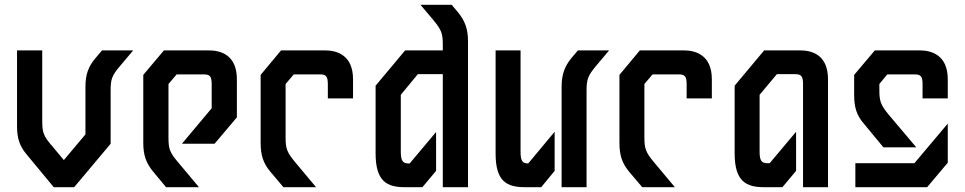

<svg xmlns="http://www.w3.org/2000/svg" viewBox="-20 -780 4021 800"><path d="M378 -538C348 -503 336 -469 336 -418V-220L246 -113L196 -173C161 -213 156 -229 156 -276V-570H51V-254C51 -201 63 -169 93 -134L204 0H289L441 -181V-403C441 -450 446 -465 481 -506L535 -570H405Z M663 -570 577 -468V-185C577 -133 589 -100 618 -65L672 0H809L722 -104C687 -145 682 -160 682 -207V-430L716 -470H830C856 -470 862 -460 862 -428V-329L738 -181H874L967 -291V-450C967 -553 897 -570 851 -570Z M1451 -450C1451 -553 1380 -570 1335 -570H1151L1066 -468V-185C1066 -133 1077 -100 1106 -65L1161 0H1297L1210 -104C1176 -145 1170 -160 1170 -207V-430L1204 -470H1314C1340 -470 1346 -460 1346 -428V-370H1451Z M1862 -760H1732L1786 -696C1820 -655 1825 -640 1825 -592V-570H1668L1545 -423V-141C1545 -23 1593 0 1668 0H1740L1797 -68V-230L1687 -99H1682C1659 -99 1650 -109 1650 -148V-385L1721 -471H1825V0H1930V-607C1930 -659 1918 -692 1889 -728Z M2181 -99C2157 -99 2149 -109 2149 -148V-570H2045V-140C2045 -23 2092 0 2169 0H2235L2291 -68V-231ZM2360 -537C2332 -502 2320 -469 2320 -417V0H2424V-402C2424 -450 2430 -465 2464 -506L2518 -570H2388Z M2946 -450C2946 -553 2875 -570 2830 -570H2646L2561 -468V-185C2561 -133 2572 -100 2601 -65L2656 0H2792L2705 -104C2671 -145 2665 -160 2665 -207V-430L2699 -470H2809C2835 -470 2841 -460 2841 -428V-370H2946Z M3164 -570 3041 -423V-141C3041 -24 3089 0 3164 0H3240L3297 -68V-231L3187 -100H3178C3154 -100 3145 -109 3145 -148V-385L3217 -471H3293C3320 -471 3326 -461 3326 -428V0H3430V-450C3430 -554 3360 -570 3314 -570Z M3625 -570 3539 -468V-383C3539 -332 3550 -298 3580 -264L3661 -166H3798L3683 -302C3649 -343 3644 -359 3644 -406V-430L3677 -470H3792C3818 -470 3824 -460 3824 -428V-370H3929V-450C3929 -553 3858 -570 3813 -570ZM3544 0H3843L3929 -102V-265L3790 -100H3544Z"/></svg>

Font: Tekex
Style: Regular
Weight: 400
Designer: NC Empire
Foundry: NC Empire
Version: Version 1.001;hotconv 1.0.109;makeotfexe 2.5.65596